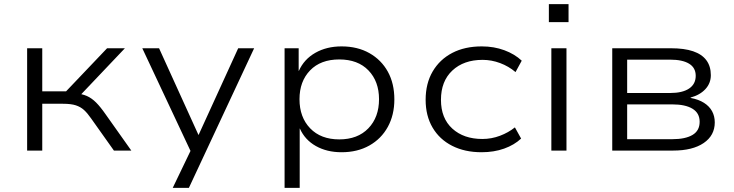

<svg xmlns="http://www.w3.org/2000/svg" viewBox="-20 -727 3542 927"><path d="M111 0V-494H184V-286H299L497 -494H583L357 -256L341 -277Q376 -274 399.5 -263.5Q423 -253 444 -232Q465 -211 490 -175L614 0H530L420 -155Q402 -181 385.5 -196Q369 -211 346 -218.5Q323 -226 284 -226H184V0Z M814 180 914 -28V32L667 -494H748L938 -76H939L1130 -494H1207L892 180Z M1354 180V-494H1422V-385H1423Q1448 -441 1502.5 -472Q1557 -503 1629 -503Q1706 -503 1763.5 -470.5Q1821 -438 1852.5 -381Q1884 -324 1884 -247Q1884 -172 1852.5 -114.5Q1821 -57 1763.5 -24.5Q1706 8 1629 8Q1558 8 1505 -22Q1452 -52 1428 -106H1427V180ZM1618 -54Q1707 -54 1758.5 -107.5Q1810 -161 1810 -248Q1810 -334 1759 -387Q1708 -440 1618 -440Q1528 -440 1477 -387Q1426 -334 1426 -248Q1426 -161 1477.5 -107.5Q1529 -54 1618 -54Z M2305 8Q2224 8 2163 -23Q2102 -54 2068.5 -111Q2035 -168 2035 -245Q2035 -324 2069 -382Q2103 -440 2163.5 -471.5Q2224 -503 2306 -503Q2365 -503 2415 -484.5Q2465 -466 2499 -434L2469 -379Q2436 -407 2394.5 -422.5Q2353 -438 2310 -438Q2219 -438 2164 -386.5Q2109 -335 2109 -245Q2109 -156 2164 -106Q2219 -56 2309 -56Q2353 -56 2394 -71.5Q2435 -87 2466 -112L2496 -58Q2463 -27 2414 -9.5Q2365 8 2305 8Z M2630 -620V-707H2725V-620ZM2642 0V-494H2715V0Z M2936 0V-494H3220Q3284 -494 3326.5 -479.5Q3369 -465 3390.5 -436Q3412 -407 3412 -364Q3412 -325 3385.5 -296.5Q3359 -268 3314 -256L3315 -254Q3353 -247 3379 -230.5Q3405 -214 3418 -190Q3431 -166 3431 -136Q3431 -73 3377.5 -36.5Q3324 0 3230 0ZM3008 -55H3226Q3289 -55 3323.5 -75.5Q3358 -96 3358 -139Q3358 -181 3323.5 -202Q3289 -223 3226 -223H3008ZM3008 -278H3216Q3275 -278 3307 -299.5Q3339 -321 3339 -361Q3339 -400 3307 -419.5Q3275 -439 3216 -439H3008Z"/></svg>

Font: Nunito Sans 7pt SemiExpanded Light
Style: Regular
Weight: 300
Width: 6
Designer: Vernon Adams
Foundry: Vernon Adams
Version: Version 3.101;gftools[0.9.27]